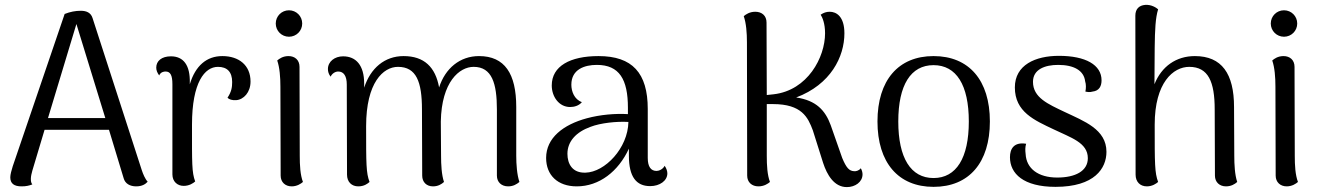

<svg xmlns="http://www.w3.org/2000/svg" viewBox="-20 -750 5396 784"><path d="M559 -55 358 -676C351 -699 332 -706 310 -706C288 -706 267 -702 244 -693L32 -71C27 -55 22 -37 22 -26C22 -1 37 11 68 11C87 11 99 8 112 3C107 -3 106 -10 106 -20C106 -30 109 -42 112 -53L162 -220H425L485 -22C491 0 511 11 536 11C560 11 574 2 583 -8C572 -20 564 -40 559 -55ZM176 -268 292 -652 410 -268Z M888 -521C824 -521 778 -482 755 -406V-411C757 -484 729 -520 678 -520C640 -520 618 -501 618 -474C618 -463 622 -453 630 -442C636 -456 649 -458 656 -458C675 -458 684 -444 684 -406V-38C684 -8 705 9 730 9C753 9 769 -2 777 -9C763 -47 764 -82 764 -241C764 -414 816 -477 870 -477C907 -477 928 -457 928 -415C928 -393 925 -375 909 -351C915 -344 928 -340 944 -341C975 -343 1003 -373 1003 -417C1003 -484 955 -521 888 -521Z M1160 -600C1190 -600 1214 -624 1214 -654C1214 -684 1190 -708 1160 -708C1130 -708 1106 -684 1106 -654C1106 -624 1130 -600 1160 -600ZM1204 -114 1203 -477C1203 -505 1184 -521 1158 -521C1135 -521 1120 -510 1112 -503C1122 -474 1125 -435 1125 -396L1126 -33C1126 -6 1145 11 1171 11C1193 11 1209 0 1217 -7C1206 -36 1204 -75 1204 -114Z M2088 -114V-313C2088 -449 2041 -521 1936 -521C1858 -521 1798 -471 1773 -393C1758 -476 1712 -521 1628 -521C1551 -521 1493 -472 1467 -392V-409C1467 -483 1434 -520 1381 -520C1347 -520 1319 -499 1319 -468C1319 -458 1322 -447 1330 -437C1336 -450 1349 -458 1361 -458C1384 -458 1396 -439 1396 -405L1397 -37C1397 -7 1416 11 1443 11C1467 11 1481 0 1489 -7C1475 -44 1475 -79 1475 -235C1475 -413 1545 -477 1605 -477C1680 -477 1703 -416 1703 -303L1704 -33C1704 -6 1722 11 1748 11C1769 11 1783 2 1793 -7C1783 -36 1781 -79 1781 -114L1780 -254C1783 -416 1856 -477 1914 -477C1989 -477 2009 -409 2009 -303V-33C2009 -6 2028 11 2055 11C2076 11 2090 2 2101 -7C2091 -36 2088 -79 2088 -114Z M2694 -73C2687 -59 2671 -52 2661 -52C2638 -52 2625 -69 2625 -105V-305C2625 -452 2562 -521 2424 -521C2308 -521 2233 -480 2233 -401C2233 -356 2262 -313 2308 -313C2324 -313 2344 -318 2356 -333C2325 -344 2313 -377 2313 -404C2313 -467 2367 -485 2417 -485C2509 -485 2544 -426 2544 -310V-284C2493 -287 2431 -282 2376 -267C2280 -241 2210 -187 2210 -105C2210 -35 2257 11 2335 11C2427 11 2505 -50 2548 -143V-114C2548 -28 2578 10 2635 10C2674 10 2705 -12 2705 -42C2705 -50 2702 -62 2694 -73ZM2371 -45C2317 -43 2297 -81 2297 -122C2297 -173 2333 -211 2391 -232C2432 -248 2499 -255 2546 -252C2544 -145 2450 -47 2371 -45Z M3495 -63C3486 -52 3474 -50 3467 -51C3448 -52 3436 -64 3419 -105L3372 -239C3350 -299 3313 -340 3231 -352C3372 -405 3428 -518 3428 -614C3428 -683 3395 -702 3368 -702C3354 -702 3343 -698 3331 -690C3338 -679 3349 -655 3349 -614C3349 -516 3278 -381 3139 -365L3111 -362L3110 -658C3110 -686 3091 -702 3064 -702C3041 -702 3025 -691 3017 -684C3027 -655 3030 -616 3030 -577L3031 -33C3031 -6 3050 11 3077 11C3100 11 3116 0 3124 -7C3113 -36 3111 -75 3111 -114V-325H3136C3254 -325 3279 -271 3299 -218L3341 -85C3357 -36 3386 14 3438 14C3472 14 3502 -7 3502 -38C3502 -45 3500 -54 3495 -63Z M3792 13C3937 13 4022 -86 4022 -254C4022 -422 3937 -521 3792 -521C3648 -521 3563 -422 3563 -254C3563 -86 3648 13 3792 13ZM3792 -23C3699 -23 3648 -105 3648 -254C3648 -403 3699 -484 3792 -484C3885 -484 3936 -403 3936 -254C3936 -105 3885 -23 3792 -23Z M4290 13C4450 13 4498 -63 4498 -130C4498 -222 4407 -255 4327 -293C4260 -325 4198 -351 4198 -416C4198 -467 4247 -485 4301 -485C4365 -485 4406 -462 4411 -418C4415 -406 4415 -390 4412 -376C4422 -374 4431 -373 4441 -376C4469 -379 4478 -399 4478 -422C4478 -485 4413 -522 4304 -522C4208 -522 4124 -485 4124 -393C4124 -293 4204 -259 4282 -222C4352 -188 4422 -168 4422 -104C4422 -51 4370 -25 4297 -25C4219 -25 4171 -62 4168 -121C4166 -137 4166 -149 4170 -163C4120 -171 4104 -142 4104 -108C4104 -41 4159 13 4290 13Z M5020 -114 5019 -313C5019 -449 4969 -521 4859 -521C4783 -521 4723 -479 4694 -406L4695 -556C4696 -630 4698 -676 4709 -712C4701 -719 4681 -732 4656 -730C4632 -728 4616 -714 4616 -686L4617 -37C4617 -7 4636 11 4663 11C4685 11 4701 0 4709 -7C4695 -45 4695 -80 4695 -241C4695 -413 4771 -477 4836 -477C4914 -477 4940 -416 4940 -303L4941 -33C4941 -6 4960 11 4986 11C5007 11 5022 2 5032 -7C5022 -36 5020 -79 5020 -114Z M5223 -600C5253 -600 5277 -624 5277 -654C5277 -684 5253 -708 5223 -708C5193 -708 5169 -684 5169 -654C5169 -624 5193 -600 5223 -600ZM5267 -114 5266 -477C5266 -505 5247 -521 5221 -521C5198 -521 5183 -510 5175 -503C5185 -474 5188 -435 5188 -396L5189 -33C5189 -6 5208 11 5234 11C5256 11 5272 0 5280 -7C5269 -36 5267 -75 5267 -114Z"/></svg>

Font: Arima Koshi
Style: Regular
Weight: 400
Designer: Joana Correia and Natanael Gama
Foundry: NDISCOVER
Version: Version 1.019;PS 001.019;hotconv 1.0.88;makeotf.lib2.5.64775